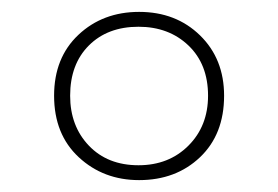

<svg xmlns="http://www.w3.org/2000/svg" viewBox="-20 -744 468 323"><path d="M214 -441Q154 -441 112.5 -479.5Q71 -518 71 -583Q71 -647 112 -685.5Q153 -724 214 -724Q276 -724 316.5 -684.5Q357 -645 357 -583Q357 -518 316.5 -479.5Q276 -441 214 -441ZM213 -466Q264 -466 297 -499Q330 -532 330 -583Q330 -636 297 -667.5Q264 -699 213 -699Q161 -699 129.5 -667.5Q98 -636 98 -583Q98 -532 129.5 -499Q161 -466 213 -466Z"/></svg>

Font: Noto Sans Bengali Thin
Style: Regular
Weight: 100
Designer: Jelle Bosma - Monotype Design Team
Foundry: Monotype Imaging Inc.
Version: Version 2.003; ttfautohint (v1.8.4.7-5d5b)